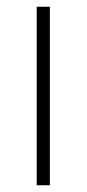

<svg xmlns="http://www.w3.org/2000/svg" viewBox="-20 -550 257 570"><path d="M128 0H89V-530H128Z"/></svg>

Font: Noto Sans Lao UI ExtLt
Style: Regular
Weight: 200
Designer: Monotype Design Team
Foundry: Monotype Imaging Inc.
Version: Version 2.000; ttfautohint (v1.8.4.7-5d5b)